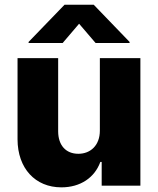

<svg xmlns="http://www.w3.org/2000/svg" viewBox="-20 -794 676 821"><path d="M247.9 -610.1 318.2 -692.5 388.8 -610.1H534.1V-614.7L380.7 -773.8H256L102.3 -614.7V-610.1ZM407 -235.4C407 -171.9 366.5 -136.4 315 -136.4C261.7 -136.4 229 -172.6 228.7 -231.9V-545.5H55V-197.8C55.4 -74.6 130.3 7.1 242.5 7.1C324.2 7.1 384.9 -34.8 409.1 -101.6H414.8V0H580.3V-545.5H407Z"/></svg>

Font: TID UI Extra Bold
Style: Regular
Weight: 800
Designer: The TID Project Authors
Foundry: Bakken & Bæck
Version: Version 1.001;hotconv 1.0.109;makeotfexe 2.5.65596